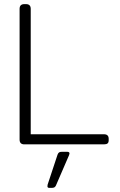

<svg xmlns="http://www.w3.org/2000/svg" viewBox="-20 -700 582 931"><path d="M75 -23V-657Q75 -680 98 -680H106Q129 -680 129 -657V-49H484Q507 -49 507 -27V-20Q507 -9 501.5 -4.5Q496 0 484 0H98Q75 0 75 -23ZM210 203Q210 198 211 195L259 50Q262 42 266.5 39Q271 36 281 36H305Q317 36 317 44L315 52L251 200Q248 206 243.5 208.5Q239 211 231 211H219Q210 211 210 203Z"/></svg>

Font: Mitr ExtraLight
Style: Regular
Weight: 250
Designer: Thanarat Vachiruckul
Foundry: Cadson Demak Co.,Ltd.
Version: Version 1.000